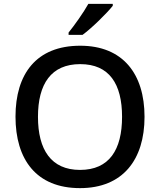

<svg xmlns="http://www.w3.org/2000/svg" viewBox="-20 -961 826 991"><path d="M562 -931V-941H436C411 -896 364 -830 334 -793V-781H406C454 -816 533 -894 562 -931ZM726 -358C726 -580 614 -725 394 -725C167 -725 60 -579 60 -359C60 -138 167 10 393 10C614 10 726 -137 726 -358ZM176 -358C176 -528 244 -630 394 -630C544 -630 610 -528 610 -358C610 -188 544 -84 393 -84C244 -84 176 -188 176 -358Z"/></svg>

Font: Noto Sans Lisu Medium
Style: Regular
Weight: 500
Designer: Monotype Design Team. David Williams.
Foundry: Monotype Imaging Inc.
Version: Version 2.102